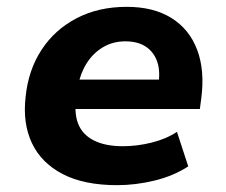

<svg xmlns="http://www.w3.org/2000/svg" viewBox="-20 -531 662 562"><path d="M323 11Q226 11 163.5 -21.5Q101 -54 73.5 -112Q46 -170 55 -248Q63 -326 101.5 -385Q140 -444 204 -477.5Q268 -511 351 -511Q429 -511 481.5 -478.5Q534 -446 557 -385.5Q580 -325 569 -242L565 -212H177L190 -298H459L443 -281Q450 -321 440.5 -349.5Q431 -378 407.5 -394Q384 -410 347 -410Q310 -410 281 -392.5Q252 -375 233.5 -345.5Q215 -316 208 -278L204 -251Q196 -202 208.5 -169.5Q221 -137 254.5 -120Q288 -103 340 -103Q381 -103 423.5 -113.5Q466 -124 498 -145L531 -44Q488 -16 432.5 -2.5Q377 11 323 11Z"/></svg>

Font: Nunito Sans 8pt ExtraBold
Style: Italic
Weight: 800
Italic angle: -9°
Version: Version 3.101;gftools[0.9.27]